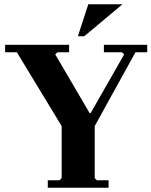

<svg xmlns="http://www.w3.org/2000/svg" viewBox="-20 -880 710 900"><path d="M4 -635V-670H304V-635H249L239 -625L400 -350H405L562 -625L552 -635H467V-670H670V-635H615L424 -289V-45L434 -35H489V0H204V-35H259L269 -45V-289L59 -635ZM554 -860 375 -710H345L394 -860Z"/></svg>

Font: Brygada 1918
Style: Regular
Weight: 400
Designer: Mateusz Machalski | Borys Kosmynka | Przemek Hoffer
Foundry: NIEPODLEGLA 2018
Version: Version 3.006